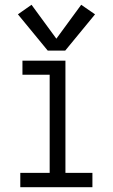

<svg xmlns="http://www.w3.org/2000/svg" viewBox="-20 -784 472 804"><path d="M65 0H367V-60H254V-530H74V-471H188V-60H65ZM180 -572H253L378 -724L320 -764L216 -622L112 -764L55 -724Z"/></svg>

Font: Iosevka Sparkle Light
Style: Regular
Weight: 300
Designer: Belleve Invis
Foundry: Belleve Invis
Version: Version 4.5.0; ttfautohint (v1.8.3)